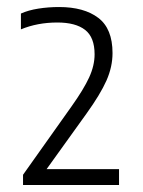

<svg xmlns="http://www.w3.org/2000/svg" viewBox="-20 -834 408 546"><path d="M45.5 -308V-337L183.5 -531.5Q218 -580 233.5 -613.8Q249 -647.5 249 -679.5Q249 -728 222 -749Q195 -770 143 -770Q86.5 -770 39.5 -750.5V-795.5Q60.5 -805 89 -809.5Q117.5 -814 148 -814Q219 -814 259.5 -783.2Q300 -752.5 300 -683Q300 -644 282.8 -605Q265.5 -566 226 -511L112.5 -353H318.5V-308Z"/></svg>

Font: Encode Sans SmCnd Lt
Style: Regular
Weight: 300
Width: 4
Designer: Multiple Designers
Foundry: Impallari Type
Version: Version 3.002; ttfautohint (v1.8.3) -l 8 -r 50 -G 200 -x 14 